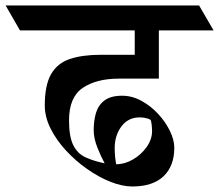

<svg xmlns="http://www.w3.org/2000/svg" viewBox="-74 -677 790 692"><path d="M411.6 -612.8 498.5 -611.8V-393.6H354.5Q273.4 -393.6 224.1 -360.1Q174.8 -326.7 174.8 -243.2Q174.8 -184.1 190.2 -153.6Q205.6 -123 234.4 -109.9Q263.2 -96.7 303.2 -88.4Q291 -110.4 277.3 -144.3Q263.7 -178.2 263.7 -208Q263.7 -242.7 272.2 -270.8Q280.8 -298.8 303.2 -315.4Q325.7 -332 366.2 -332Q401.9 -332 435.5 -313.7Q469.2 -295.4 495.8 -266.6Q522.5 -237.8 538.3 -205.3Q554.2 -172.9 554.2 -144.5Q554.2 -78.6 515.4 -41.7Q476.6 -4.9 402.8 -4.9Q366.7 -4.9 324.2 -21.7Q281.7 -38.6 240 -67.9Q198.2 -97.2 163.6 -134.8Q128.9 -172.4 108.2 -213.9Q87.4 -255.4 87.4 -296.9Q87.4 -370.1 110.1 -409.7Q132.8 -449.2 177.7 -464.4Q222.7 -479.5 288.1 -479.5H411.6ZM339.4 -143.6Q339.4 -128.9 340.8 -113Q342.3 -97.2 344.7 -85Q375.5 -85 405.3 -102.3Q435.1 -119.6 454.6 -147.2Q474.1 -174.8 474.1 -204.6Q474.1 -215.3 472.4 -229.2Q470.7 -243.2 468.3 -245.1Q465.8 -247.6 454.8 -250.7Q443.8 -253.9 429.2 -253.9Q387.7 -253.9 363.5 -221.2Q339.4 -188.5 339.4 -143.6ZM393.6 -657.2 445.8 -567.4H-2L-53.7 -657.2ZM643.6 -657.2 695.8 -567.4H199.2L147 -657.2Z"/></svg>

Font: Annapurna SIL
Style: Bold
Weight: 700
Designer: Peter Martin, Annie Olsen
Foundry: SIL International
Version: Version 2.000